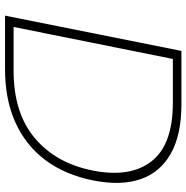

<svg xmlns="http://www.w3.org/2000/svg" viewBox="-9 -731 740 762"><g transform="rotate(90 361.0 -350.0)"><path d="M394 -700Q515 -700 589.5 -658Q664 -616 691 -538Q718 -460 696 -349Q674 -239 616 -161Q558 -83 467 -41.5Q376 0 254 0H42L182 -700ZM261 -34Q428 -34 528 -118Q628 -202 657 -349Q686 -497 620 -581.5Q554 -666 388 -666H214L87 -34Z"/></g></svg>

Font: Albert Sans ExtraLight
Style: Italic
Weight: 250
Italic angle: -11.25°
Designer: Andreas Rasmussen
Foundry: a.Foundry
Version: Version 1.025